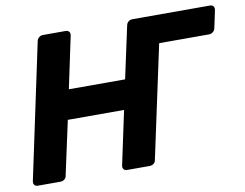

<svg xmlns="http://www.w3.org/2000/svg" viewBox="-76 -805 1162 911"><g transform="rotate(-10 504.5 -350.0)"><path d="M988 -700Q999 -700 1004.5 -693Q1010 -686 1008 -675L990 -590Q988 -580 979.5 -573Q971 -566 960 -566H720L604 -25Q603 -14 594.5 -7Q586 0 575 0H466Q455 0 449.5 -7Q444 -14 446 -25L501 -283H230L174 -25Q173 -14 164.5 -7Q156 0 145 0H36Q25 0 19.5 -7Q14 -14 16 -25L154 -675Q156 -686 164.5 -693Q173 -700 184 -700H293Q304 -700 309.5 -693Q315 -686 313 -675L260 -425H531L585 -675Q587 -686 595 -693Q603 -700 614 -700Z"/></g></svg>

Font: Rubik SemiBold
Style: Italic
Weight: 600
Italic angle: -12°
Designer: Hubert and Fischer
Foundry: Hubert and Fischer
Version: Version 2.300;gftools[0.9.30]